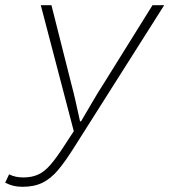

<svg xmlns="http://www.w3.org/2000/svg" viewBox="-61 -500 681 739"><path d="M26 219Q6 219 -10 215Q-26 211 -41 203L-26 171Q-14 177 -0.5 180Q13 183 29 183Q61 183 85.5 172Q110 161 133 134.5Q156 108 185 63L223 5L96 -480H137L214 -175Q222 -146 231 -105.5Q240 -65 247 -33H251Q270 -65 293.5 -105.5Q317 -146 336 -175L526 -480H571L220 74Q189 123 162 155Q135 187 103 203Q71 219 26 219Z"/></svg>

Font: Source Code Pro ExtraLight Light
Style: Italic
Weight: 300
Italic angle: -11°
Monospace: yes
Version: Version 1.016;hotconv 1.0.116;makeotfexe 2.5.65601